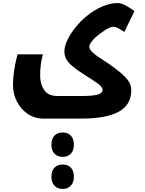

<svg xmlns="http://www.w3.org/2000/svg" viewBox="-20 -537 952 1258"><path d="M266 240Q206 240 161 209Q116 178 90.5 128Q65 78 65 21Q65 -26 73 -78Q81 -130 95 -181H261Q250 -140 246.5 -106Q243 -72 243 -41Q243 14 269.5 53Q296 92 357 92H514Q589 92 620.5 82.5Q652 73 652 52Q652 41 642.5 29.5Q633 18 622 11Q612 4 588 -12Q564 -28 529 -50Q479 -82 451.5 -106Q424 -130 413 -152Q402 -174 402 -200Q402 -258 461 -340Q501 -394 550 -433.5Q599 -473 651 -495Q703 -517 750 -517Q772 -517 794.5 -506Q817 -495 861 -465L795 -328Q773 -342 755 -352Q737 -362 723 -362Q713 -362 697.5 -355.5Q682 -349 659 -333Q616 -305 590.5 -276.5Q565 -248 565 -231Q565 -216 582 -198.5Q599 -181 621.5 -166Q644 -151 658 -142Q675 -132 693 -119Q711 -106 738 -86Q791 -46 815.5 -15Q840 16 840 54Q840 151 757 195.5Q674 240 516 240ZM391 491Q358 491 337.5 470.5Q317 450 317 411Q317 372 337 351.5Q357 331 391 331Q425 331 444.5 352Q464 373 464 411Q464 450 443.5 470.5Q423 491 391 491ZM391 701Q358 701 337.5 680.5Q317 660 317 621Q317 582 337 561.5Q357 541 391 541Q426 541 445 562Q464 583 464 621Q464 659 443.5 680Q423 701 391 701Z"/></svg>

Font: Noto Kufi Arabic Black
Style: Regular
Weight: 900
Designer: Monotype Design Team, David Williams, Khaled Hosny
Foundry: Google LLC
Version: Version 2.109; ttfautohint (v1.8.4.7-5d5b)